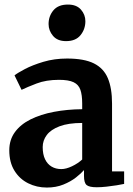

<svg xmlns="http://www.w3.org/2000/svg" viewBox="-20 -831 599 862"><path d="M190.2 11Q145 11 106.6 -8.1Q68.2 -27.1 45 -64.5Q21.7 -101.8 21.7 -156.3Q21.7 -203.6 47.2 -238.2Q72.6 -272.8 117.6 -295.2Q162.5 -317.5 221.8 -328.8Q281.1 -340.1 349 -340.7V-366.2Q349 -404.7 340.9 -427.9Q332.8 -451.2 310.3 -461.9Q287.8 -472.6 244.8 -472.6Q187 -472.6 143.9 -456Q100.8 -439.4 76.8 -427.7L45.2 -492.6Q57.1 -502.6 91.3 -520.7Q125.4 -538.7 174.8 -553.5Q224.2 -568.2 281.3 -568.2Q357.8 -568.2 401.7 -546.3Q445.6 -524.3 464.3 -479.6Q483 -434.9 483 -366V-61.4H537.3V-5.3Q525.9 -2.7 504.4 0.8Q482.9 4.3 458.6 7Q434.3 9.7 414.5 9.7Q380.6 9.7 368.8 -0.3Q357.1 -10.3 357.1 -41.1V-67.4Q344.6 -52.8 321 -34.2Q297.4 -15.7 264.4 -2.4Q231.5 11 190.2 11ZM255.1 -71.9Q276.6 -71.9 303.2 -84.5Q329.7 -97.1 349 -114.9V-279Q286.6 -278.9 247.3 -264Q208.1 -249.1 189.9 -224.7Q171.7 -200.2 171.7 -170.7Q171.7 -138 182.3 -116.1Q192.8 -94.2 211.7 -83Q230.5 -71.9 255.1 -71.9ZM276 -646.4Q237.8 -646.4 217.9 -670.1Q198.1 -693.7 198.1 -723Q198.1 -758.5 219.7 -784.5Q241.4 -810.5 284.4 -810.5H285.4Q323.6 -810.5 343.5 -787.8Q363.3 -765.1 363.3 -735.8Q363.3 -700.3 341.7 -673.3Q320 -646.4 277 -646.4Z"/></svg>

Font: Merriweather Light
Style: Regular
Weight: 300
Version: Version 2.100